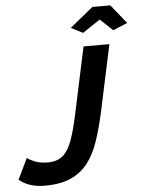

<svg xmlns="http://www.w3.org/2000/svg" viewBox="-104 -962 769 1021"><g transform="rotate(-5 281.0 -451.5)"><path d="M94 11Q9 11 -43 -33L11 -145Q21 -135 50 -123Q79 -111 120 -111Q171 -111 201 -137Q231 -163 250 -216Q269 -269 286 -349L363 -709H501L424 -349Q406 -268 384 -202Q362 -136 326 -88Q290 -40 234 -14.5Q178 11 94 11ZM304 -813 428 -914H524L605 -813L528 -781L461 -844L367 -781Z"/></g></svg>

Font: Raleway
Style: Bold Italic
Weight: 700
Italic angle: -12°
Designer: Matt McInerney, Pablo Impallari, Rodrigo Fuenzalida
Foundry: Matt McInerney, Pablo Impallari, Rodrigo Fuenzalida
Version: Version 4.101;RELEASE